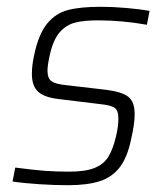

<svg xmlns="http://www.w3.org/2000/svg" viewBox="-20 -538 483 566"><path d="M17 -3 25 -44Q79 -37 111 -34.5Q143 -32 184 -32Q232 -32 259 -43Q286 -54 299.5 -76Q313 -98 322 -136Q329 -165 329 -189Q329 -213 317.5 -220.5Q306 -228 276 -231L153 -246Q110 -251 92 -268Q74 -285 74 -320Q74 -346 81 -377Q94 -438 119 -468.5Q144 -499 180.5 -508.5Q217 -518 277 -518Q312 -518 352.5 -514.5Q393 -511 421 -506L413 -465Q340 -478 269 -478Q228 -478 202 -471.5Q176 -465 157 -444Q138 -423 128 -381Q120 -347 120 -330Q120 -307 132 -298.5Q144 -290 175 -287L295 -273Q340 -267 358.5 -252.5Q377 -238 377 -201Q377 -173 367 -130Q356 -75 333.5 -45.5Q311 -16 274.5 -4Q238 8 180 8Q141 8 95 5Q49 2 17 -3Z"/></svg>

Font: Saira Semi Condensed ExtraLight
Style: Italic
Weight: 200
Width: 4
Italic angle: -12°
Designer: Hector Gatti with collaboration of the Omnibus-Type team
Foundry: Omnibus-Type
Version: Version 1.001; ttfautohint (v1.8)